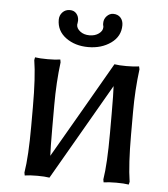

<svg xmlns="http://www.w3.org/2000/svg" viewBox="-49 -674 637 728"><g transform="rotate(5 270.0 -310.0)"><path d="M80.1 -251Q80.1 -366.2 69.8 -429.2L71.8 -439.9Q89.8 -437 120.1 -437Q149.4 -437 168 -439.9L169.9 -429.2Q160.2 -353 160.2 -266.1V-179.2Q160.2 -101.1 162.1 -68.8V-73.2Q197.3 -133.8 268.3 -256.6Q339.4 -379.4 374 -439.9Q392.1 -437 419.9 -437Q449.2 -437 467.8 -439.9L470.2 -429.2Q460 -349.1 460 -266.1V-179.2Q460 -67.4 470.2 -1L467.8 9.8Q449.2 6.8 419.9 6.8Q390.6 6.8 372.1 9.8L370.1 -1Q379.9 -61 379.9 -179.2V-251Q379.9 -327.6 377.9 -360.8V-356.9Q343.3 -296.4 272 -173.6Q200.7 -50.8 166 9.8Q147.5 6.8 120.1 6.8Q89.8 6.8 71.8 9.8L69.8 -1Q80.1 -64 80.1 -179.2ZM391.1 -589.8Q391.1 -547.4 355.2 -521.7Q319.3 -496.1 269 -496.1Q218.8 -496.1 183.8 -521.7Q148.9 -547.4 148.9 -589.8Q148.9 -606.4 159.9 -618.2Q170.9 -629.9 188 -629.9Q204.1 -629.9 213.1 -619.1Q222.2 -608.4 222.2 -592.8Q222.2 -588.9 221.2 -583.3Q220.2 -577.6 220.2 -577.1Q220.2 -563 234.4 -552Q248.5 -541 270 -541Q291 -541 305.4 -551.5Q319.8 -562 319.8 -576.2Q319.8 -580.1 318.8 -583V-582Q317.9 -584 317.9 -591.8Q317.9 -607.4 328.6 -618.7Q339.4 -629.9 353 -629.9Q370.6 -629.9 380.9 -618.7Q391.1 -607.4 391.1 -589.8Z"/></g></svg>

Font: Linear Smooth Low Contrast
Style: Regular
Weight: 500
Designer: Philipp H. Poll, Flanker
Foundry: Philipp H. Poll, reworked by Flanker
Version: Version 1.010 | FøM Fix